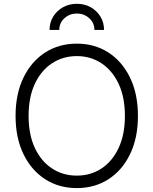

<svg xmlns="http://www.w3.org/2000/svg" viewBox="-20 -963 793 993"><path d="M377.4 9.8Q284.7 9.8 213.1 -36.4Q141.6 -82.5 101.1 -166.5Q60.5 -250.5 60.5 -363.3Q60.5 -477.1 101.1 -561Q141.6 -645 213.1 -691.2Q284.7 -737.3 377.4 -737.3Q469.7 -737.3 541 -691.2Q612.3 -645 652.8 -561Q693.4 -477.1 693.4 -363.3Q693.4 -250 652.8 -166Q612.3 -82 541 -36.1Q469.7 9.8 377.4 9.8ZM377.4 -54.7Q448.2 -54.7 504.4 -91.3Q560.5 -127.9 593.3 -197.3Q626 -266.6 626 -363.3Q626 -460.9 593.3 -530Q560.5 -599.1 504.4 -636Q448.2 -672.9 377.4 -672.9Q306.2 -672.9 249.8 -636.2Q193.4 -599.6 160.6 -530.3Q127.9 -460.9 127.9 -363.3Q127.9 -266.6 160.4 -197.5Q192.9 -128.4 249.3 -91.6Q305.7 -54.7 377.4 -54.7ZM377.4 -943.4Q418 -943.4 449.7 -925.3Q481.4 -907.2 499.8 -876.7Q518.1 -846.2 518.1 -808.1H468.3Q468.3 -844.7 441.4 -868.9Q414.6 -893.1 377.4 -893.1Q340.3 -893.1 313.5 -868.9Q286.6 -844.7 286.6 -808.1H236.3Q236.3 -846.2 254.9 -876.7Q273.4 -907.2 305.4 -925.3Q337.4 -943.4 377.4 -943.4Z"/></svg>

Font: Inter 17pt Light
Style: Regular
Weight: 300
Version: Version 4.001;git-66647c0bb